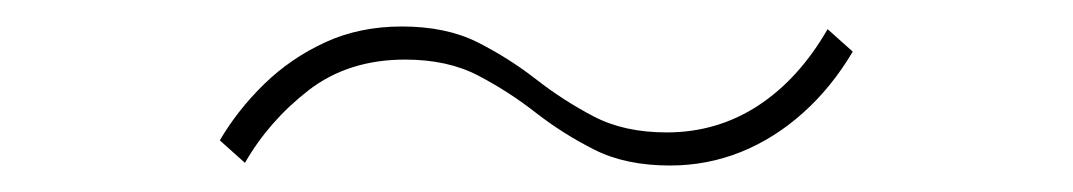

<svg xmlns="http://www.w3.org/2000/svg" viewBox="-20 -488 810 145"><path d="M486 -363Q452.5 -363 428.8 -375Q405 -387 384.5 -403Q364 -419 341 -431Q318 -443 286 -443Q243 -443 213 -419.8Q183 -396.5 165 -365L146 -382Q159.5 -405 179.5 -424.5Q199.5 -444 225.5 -456Q251.5 -468 283.5 -468Q317 -468 340.8 -456Q364.5 -444 385 -428Q405.5 -412 428.5 -400Q451.5 -388 483.5 -388Q521.5 -388 552.5 -408.2Q583.5 -428.5 605 -466L624 -449Q608 -422 586.5 -402.8Q565 -383.5 539.5 -373.2Q514 -363 486 -363Z"/></svg>

Font: Spartan Thin Thin
Style: Regular
Weight: 250
Version: Version 1.004